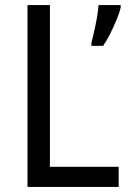

<svg xmlns="http://www.w3.org/2000/svg" viewBox="-20 -734 508 754"><path d="M88 0V-714H176V-79H446V0ZM454 -705Q450 -686 438.5 -658Q427 -630 413 -602Q399 -574 385 -554H339V-566Q342 -577 346.5 -596.5Q351 -616 355.5 -637.5Q360 -659 363 -679Q366 -699 367 -714H454Z"/></svg>

Font: Noto Sans Hebrew SemiCondensed
Style: Regular
Weight: 400
Width: 4
Designer: Monotype Design Team
Foundry: Monotype Imaging Inc.
Version: Version 2.003